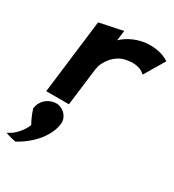

<svg xmlns="http://www.w3.org/2000/svg" viewBox="-216 -611 964 1062"><g transform="rotate(30 266.0 -80.5)"><path d="M218 126C223 82 189 47 149 41C142 40 138 40 129 41C85 46 47 81 42 128C52 161 66 192 79 214C61 260 21 297 3 307L-18 319L3 326C18 331 33 334 48 337C135 291 208 210 218 126ZM550 -466 542 -470C531 -475 501 -498 427 -498C357 -498 293 -466 256 -430L264 -494L115 -463L57 10H202L228 -201C230 -220 233 -237 237 -255C256 -305 300 -358 371 -363C376 -363 381 -365 386 -365C440 -365 456 -349 464 -343L473 -336Z"/></g></svg>

Font: Bluebird
Style: SfBdExtObl
Weight: 700
Designer: Jasper
Foundry: Cannot Into Space Fonts
Version: Version 0.98